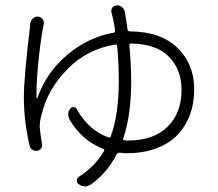

<svg xmlns="http://www.w3.org/2000/svg" viewBox="-20 -624 809 711"><path d="M452.1 -103.5Q549.8 -103.5 601.1 -155.3Q652.3 -207 652.3 -291Q652.3 -365.2 606.4 -413.1Q560.5 -460.9 465.8 -462.9Q459 -462.9 459 -456.1Q465.8 -382.8 465.8 -322.3Q465.8 -197.3 436.5 -112.3Q434.6 -104.5 441.4 -104.5Q445.3 -103.5 452.1 -103.5ZM452.1 -515.6Q453.1 -507.8 460.9 -507.8Q576.2 -506.8 637.7 -446.3Q699.2 -385.7 699.2 -293.9Q699.2 -244.1 684.6 -202.1Q669.9 -160.2 640.1 -127.4Q610.4 -94.7 561.5 -75.7Q512.7 -56.6 448.2 -56.6Q438.5 -56.6 422.9 -58.6Q416 -58.6 412.1 -52.7Q377 15.6 317.4 58.6Q305.7 66.4 294.4 66.4Q283.2 66.4 272.5 58.6Q264.6 53.7 264.6 44.4Q264.6 35.2 272.5 30.3Q331.1 -6.8 365.2 -64.5Q368.2 -71.3 361.3 -73.2Q283.2 -103.5 237.3 -181.6Q232.4 -191.4 232.4 -200.2Q232.4 -210.9 240.2 -221.7Q245.1 -228.5 252.9 -227.5Q260.7 -226.6 264.6 -219.7Q307.6 -141.6 381.8 -115.2Q388.7 -113.3 390.6 -120.1Q419.9 -201.2 419.9 -323.2Q419.9 -383.8 414.1 -453.1Q413.1 -460 406.2 -459Q302.7 -442.4 229.5 -367.7Q156.2 -293 134.8 -202.1Q127 -176.8 127 -153.3Q127 -149.4 127.9 -146.5Q129.9 -122.1 135.7 -90.8Q137.7 -82 132.3 -74.7Q127 -67.4 118.2 -65.4Q108.4 -64.5 100.1 -69.3Q91.8 -74.2 89.8 -84Q68.4 -174.8 68.4 -263.7Q68.4 -337.9 91.8 -531.2Q91.8 -534.2 91.8 -536.1Q93.8 -547.9 102.1 -555.7Q110.4 -563.5 121.1 -562.5Q131.8 -561.5 138.2 -552.2Q144.5 -543 141.6 -532.2Q141.6 -531.2 140.6 -528.3Q130.9 -479.5 122.1 -395.5Q115.2 -325.2 115.2 -279.3Q115.2 -269.5 115.2 -261.7Q115.2 -259.8 116.2 -259.8Q117.2 -259.8 118.2 -260.7Q151.4 -355.5 229 -420.9Q306.6 -486.3 400.4 -502.9Q407.2 -503.9 406.2 -511.7Q403.3 -534.2 397.5 -559.6Q394.5 -572.3 392.6 -578.1Q390.6 -587.9 396 -595.7Q401.4 -603.5 411.1 -603.5Q412.1 -604.5 413.1 -604.5Q422.9 -604.5 431.6 -597.7Q440.4 -590.8 442.4 -579.1Q448.2 -547.9 452.1 -515.6Z"/></svg>

Font: Gen Jyuu Gothic P Light
Style: Regular
Weight: 200
Designer: [Source Han Sans]
Ryoko NISHIZUKA  (kana & ideographs); Paul D. Hunt (Latin, Greek & Cyrillic); Wenlong ZHANG  (bopomofo
Version: Version 1.002.20150607